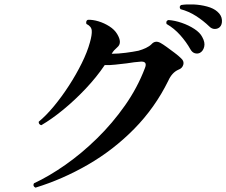

<svg xmlns="http://www.w3.org/2000/svg" viewBox="-20 -831 1040 882"><path d="M143 31Q129 24 136 11Q205 -21 280 -73.5Q355 -126 426 -195.5Q497 -265 554.5 -347Q612 -429 646 -519Q658 -549 628 -548Q613 -547 596.5 -545Q580 -543 562 -540Q536 -537 509 -534Q482 -531 461 -532Q424 -477 374 -424Q324 -371 271 -327.5Q218 -284 170 -256Q164 -257 160.5 -261.5Q157 -266 158 -272Q192 -300 228 -343.5Q264 -387 297 -438Q330 -489 355.5 -540.5Q381 -592 393 -636Q403 -671 401.5 -690.5Q400 -710 377 -721Q375 -726 376.5 -732Q378 -738 384 -740Q406 -741 432.5 -733Q459 -725 482.5 -710Q506 -695 518 -675Q543 -634 519 -614Q510 -606 504.5 -600Q499 -594 493 -584Q523 -584 557.5 -588.5Q592 -593 616 -598Q634 -603 650 -610.5Q666 -618 676 -628Q693 -647 717 -634Q728 -628 746 -615Q764 -602 782.5 -588Q801 -574 811 -564Q827 -550 822 -533.5Q817 -517 800 -511Q770 -498 753 -460Q692 -336 596.5 -239Q501 -142 384 -74.5Q267 -7 143 31ZM898 -588Q887 -583 875 -586.5Q863 -590 855 -604Q836 -638 808 -669.5Q780 -701 745 -721Q741 -736 754 -739Q783 -737 815 -726Q847 -715 873 -698Q899 -681 909 -661Q923 -636 918 -616Q913 -596 898 -588ZM989 -706Q980 -698 966.5 -698Q953 -698 942 -709Q914 -736 880.5 -757.5Q847 -779 809 -789Q801 -801 812 -808Q838 -812 870 -810.5Q902 -809 931.5 -801Q961 -793 978 -778Q998 -761 999.5 -739Q1001 -717 989 -706Z"/></svg>

Font: Zen Old Mincho Black
Style: Regular
Weight: 900
Designer: Yoshimichi Ohira
Foundry: Positype
Version: Version 1.001